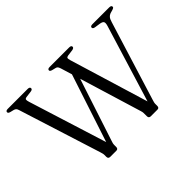

<svg xmlns="http://www.w3.org/2000/svg" viewBox="-128 -981 1263 1263"><g transform="rotate(-45 503.0 -350.0)"><path d="M800.5 -687Q800.5 -700 820 -700H976Q996 -700 996 -687Q996 -682.5 992.5 -679.5Q989 -676.5 978.5 -673L955.5 -666.5Q943 -662 934.5 -651.8Q926 -641.5 919.5 -619L749 -68.5Q746 -58.5 744 -51.2Q742 -44 742 -35.5V-18.5Q742 0 725.5 0H663.5Q645.5 0 645.5 -18.5V-35.5Q645.5 -43.5 645.2 -51Q645 -58.5 641 -71L509.5 -503L367 -68.5Q364 -60 362 -52.5Q360 -45 360 -35.5V-18.5Q360 0 343 0H286.5Q268 0 268 -18.5V-35.5Q268 -44 266.2 -50.2Q264.5 -56.5 261 -68.5L79.5 -642Q76 -654 70.2 -659.2Q64.5 -664.5 55 -667L30.5 -673Q20.5 -675.5 17 -679.2Q13.5 -683 13.5 -687.5Q13.5 -700 33.5 -700H218Q237.5 -700 237.5 -687Q237.5 -676 221 -673.5L175 -667.5Q162.5 -665.5 160.8 -658.5Q159 -651.5 164.5 -634L336 -87.5L492 -562L467.5 -642Q463 -655.5 458.2 -660.5Q453.5 -665.5 444.5 -667.5L420 -673.5Q403 -678 403 -687Q403 -700 422.5 -700H604Q623.5 -700 623.5 -687Q623.5 -676.5 606 -673L561 -667Q549.5 -665 547.2 -658.8Q545 -652.5 550.5 -634L717.5 -84.5L882 -620.5Q889 -643 884.8 -653.2Q880.5 -663.5 858 -667.5L818 -673.5Q800.5 -676.5 800.5 -687Z"/></g></svg>

Font: Fraunces 9pt Light
Style: Regular
Weight: 300
Version: Version 1.000;[0bf87f6ff]